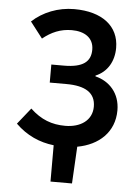

<svg xmlns="http://www.w3.org/2000/svg" viewBox="-58 -710 676 943"><g transform="rotate(5 280.0 -239.0)"><path d="M227 188H333L343 6C448 -13 524 -81 524 -189C524 -273 472 -329 402 -346V-350C460 -374 491 -428 491 -494C491 -601 408 -666 270 -666C190 -666 116 -636 63 -587L124 -508C166 -542 211 -562 267 -562C329 -562 375 -534 375 -475C375 -416 337 -385 243 -385H181V-296H263C357 -296 407 -265 407 -197C407 -129 350 -91 275 -91C209 -91 155 -111 102 -161L38 -81C93 -27 157 1 227 9Z"/></g></svg>

Font: Source Sans Pro Semibold
Style: Regular
Weight: 600
Designer: Paul D. Hunt
Foundry: Adobe Systems Incorporated
Version: Version 3.006;hotconv 1.0.111;makeotfexe 2.5.65597